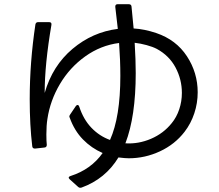

<svg xmlns="http://www.w3.org/2000/svg" viewBox="-20 -822 1040 911"><path d="M306 21Q306 16 315 13Q412 -18 467 -96Q414 -119 373.5 -160.5Q333 -202 311 -263Q309 -267 309 -270Q309 -273 313 -279L340 -319Q344 -324 348 -324Q353 -324 356 -316Q376 -255 414 -215.5Q452 -176 502 -158Q551 -267 551 -462Q551 -537 545 -618Q458 -607 384.5 -554.5Q311 -502 264.5 -423.5Q218 -345 205 -258Q200 -227 200 -184Q200 -151 202 -135Q202 -123 191 -122L146 -117Q134 -117 133 -128Q121 -228 121 -351Q121 -527 148 -706Q150 -717 161 -717H213Q226 -717 224 -704Q192 -517 192 -381Q229 -510 324 -590Q419 -670 539 -685L527 -789V-791Q527 -802 538 -802H591Q603 -802 604 -791L614 -687Q666 -684 722 -665Q816 -633 867 -555Q918 -477 918 -384Q918 -333 902 -284.5Q886 -236 856 -197Q810 -137 739 -104Q668 -71 591 -71Q574 -71 542 -75Q480 27 367 68Q365 69 361 69Q355 69 351 65L311 29Q306 24 306 21ZM795 -238Q818 -266 830.5 -303.5Q843 -341 843 -381Q843 -445 813 -501.5Q783 -558 724 -590Q705 -600 675.5 -608Q646 -616 619 -619Q624 -536 624 -475Q624 -269 575 -142Q637 -138 696.5 -163.5Q756 -189 795 -238Z"/></svg>

Font: LINE Seed JP_TTF Regular
Style: Regular
Weight: 400
Designer: LINE & Fontrix & Fontworks
Version: Version 1.002